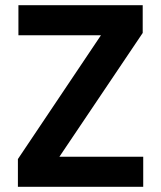

<svg xmlns="http://www.w3.org/2000/svg" viewBox="-20 -720 621 740"><path d="M49 0V-107L369 -584H51V-700H530V-593L209 -116H532V0Z"/></svg>

Font: DM Sans ExtraBold
Style: Regular
Weight: 800
Designer: Colophon Foundry, Jonny Pinhorn
Foundry: Colophon Foundry
Version: Version 4.004; ttfautohint (v1.8.4.7-5d5b)